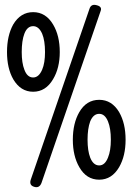

<svg xmlns="http://www.w3.org/2000/svg" viewBox="-20 -753 540 789"><path d="M393.6 -708Q400.4 -725.6 377.9 -731.4Q354.5 -738.3 347.7 -716.8L107.4 -17.6Q97.7 7.8 120.1 14.6Q141.6 21.5 150.4 -1ZM387.7 -342.8Q335 -342.8 305.7 -292Q279.3 -246.1 279.3 -178.7Q279.3 -112.3 305.7 -66.4Q335 -14.6 387.7 -14.6Q439.5 -14.6 469.7 -66.4Q496.1 -112.3 496.1 -178.7Q496.1 -246.1 469.7 -292Q439.5 -342.8 387.7 -342.8ZM387.7 -73.2Q363.3 -73.2 350.6 -105.5Q339.8 -133.8 339.8 -178.7Q339.8 -224.6 350.6 -253.9Q363.3 -285.2 387.7 -285.2Q411.1 -285.2 423.8 -253.9Q435.5 -225.6 435.5 -178.7Q435.5 -133.8 423.8 -105.5Q411.1 -73.2 387.7 -73.2ZM116.2 -703.1Q64.5 -703.1 34.2 -652.3Q8.8 -606.4 8.8 -539.1Q8.8 -472.7 34.2 -427.7Q64.5 -376 116.2 -376Q168 -376 198.2 -427.7Q225.6 -473.6 225.6 -539.1Q225.6 -606.4 198.2 -652.3Q168 -703.1 116.2 -703.1ZM116.2 -434.6Q91.8 -434.6 80.1 -466.8Q69.3 -494.1 69.3 -539.1Q69.3 -585.9 80.1 -614.3Q91.8 -645.5 116.2 -645.5Q139.6 -645.5 153.3 -614.3Q165 -585.9 165 -539.1Q165 -494.1 153.3 -466.8Q139.6 -434.6 116.2 -434.6Z"/></svg>

Font: GulimChe
Style: Regular
Weight: 400
Monospace: yes
Version: Version 2.21